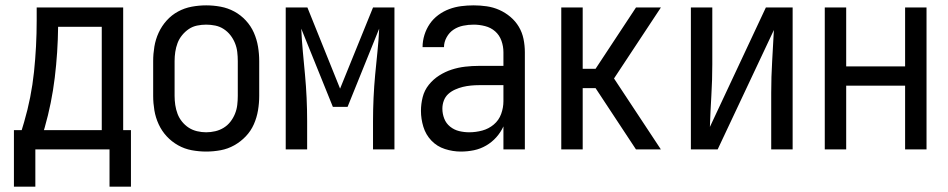

<svg xmlns="http://www.w3.org/2000/svg" viewBox="-20 -558 3540 717"><path d="M389 139H469V-72H440V-530H117V-481Q117 -385 107 -289.5Q97 -194 70 -102L61 -72H32V0H389ZM144 -72 147 -82Q173 -173 184.5 -268Q196 -363 197 -458H360V-72ZM32 139H112V0H32Z M750 8Q777 8 804 3Q831 -2 855 -15.5Q879 -29 898 -49Q917 -69 928 -94Q939 -119 943.5 -146Q948 -173 948 -200V-330Q948 -357 943.5 -384Q939 -411 928 -436Q917 -461 898 -481.5Q879 -502 855 -515Q831 -528 804 -533Q777 -538 750 -538Q723 -538 696 -533Q669 -528 645 -515Q621 -502 602.5 -481.5Q584 -461 572.5 -436Q561 -411 556.5 -384Q552 -357 552 -330V-200Q552 -173 556.5 -146Q561 -119 572.5 -94Q584 -69 602.5 -49Q621 -29 645 -15.5Q669 -2 696 3Q723 8 750 8ZM750 -64Q733 -64 716 -68Q699 -72 685 -81Q671 -90 660 -103.5Q649 -117 643 -133Q637 -149 634.5 -166Q632 -183 632 -200V-330Q632 -347 634.5 -364Q637 -381 643 -397Q649 -413 660 -426.5Q671 -440 685 -449.5Q699 -459 716 -462.5Q733 -466 750 -466Q767 -466 784 -462.5Q801 -459 815.5 -449.5Q830 -440 840.5 -426.5Q851 -413 857.5 -397Q864 -381 866 -364Q868 -347 868 -330V-200Q868 -183 866 -166Q864 -149 857.5 -133Q851 -117 840.5 -103.5Q830 -90 815.5 -81Q801 -72 784 -68Q767 -64 750 -64Z M1047 0H1127V-106Q1127 -149 1125 -192.5Q1123 -236 1119 -279Q1115 -322 1111 -364.5Q1107 -407 1105 -451L1223 -159H1278L1396 -451Q1394 -407 1389.5 -364.5Q1385 -322 1381 -279Q1377 -236 1375 -192.5Q1373 -149 1373 -106V0H1453V-530H1373L1250 -227L1128 -530H1047Z M1701 8Q1726 8 1750 3Q1774 -2 1795.5 -14.5Q1817 -27 1833.5 -45.5Q1850 -64 1860 -86V0H1940V-363Q1940 -388 1935 -412.5Q1930 -437 1917.5 -458Q1905 -479 1886 -495Q1867 -511 1844.5 -521Q1822 -531 1797.5 -534.5Q1773 -538 1749 -538Q1725 -538 1702 -535Q1679 -532 1657.5 -524Q1636 -516 1617 -502Q1598 -488 1585 -469Q1572 -450 1565 -427.5Q1558 -405 1558 -382Q1558 -382 1558 -382Q1558 -382 1558 -382H1638Q1638 -401 1648 -419Q1658 -437 1674 -447.5Q1690 -458 1709.5 -462Q1729 -466 1749 -466Q1770 -466 1791.5 -460.5Q1813 -455 1829 -441Q1845 -427 1852.5 -406Q1860 -385 1860 -363V-312H1769Q1743 -312 1717 -309Q1691 -306 1666.5 -298Q1642 -290 1620 -276Q1598 -262 1581.5 -241.5Q1565 -221 1558.5 -195.5Q1552 -170 1552 -144Q1552 -114 1561 -84.5Q1570 -55 1591 -33Q1612 -11 1641.5 -1.5Q1671 8 1701 8ZM1732 -64Q1713 -64 1694.5 -68.5Q1676 -73 1661 -85Q1646 -97 1639 -115Q1632 -133 1632 -152Q1632 -168 1637.5 -182.5Q1643 -197 1654 -207Q1665 -217 1679.5 -223.5Q1694 -230 1708.5 -233.5Q1723 -237 1738.5 -238.5Q1754 -240 1769 -240H1860V-180Q1860 -156 1851.5 -132.5Q1843 -109 1824 -93Q1805 -77 1781 -70.5Q1757 -64 1732 -64Z M2076 0H2156V-229H2204L2355 0H2448L2273 -265L2448 -530H2355L2204 -301H2156V-530H2076Z M2560 0H2660L2870 -446Q2867 -387 2863.5 -329Q2860 -271 2860 -212V0H2940V-530H2840L2631 -84Q2633 -143 2636.5 -201.5Q2640 -260 2640 -318V-530H2560Z M3060 0H3140V-238H3360V0H3440V-530H3360V-310H3140V-530H3060Z"/></svg>

Font: Iosevka SS09
Style: Regular
Weight: 400
Monospace: yes
Designer: Belleve Invis
Foundry: Belleve Invis
Version: Version 5.2.1; ttfautohint (v1.8.3)